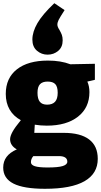

<svg xmlns="http://www.w3.org/2000/svg" viewBox="-24 -933 633 1198"><path d="M374 -104Q478 -104 532 -63Q586 -22 586 58Q586 150 503.5 197.5Q421 245 257 245Q124 245 60 212.5Q-4 180 -4 113Q-4 74 17 46Q38 18 81 -1Q61 -12 50 -28Q39 -44 39 -64Q39 -83 54 -110.5Q69 -138 106 -183Q60 -208 36 -249.5Q12 -291 12 -347Q12 -446 81.5 -500.5Q151 -555 275 -555Q355 -555 415 -532L568 -535V-435L521 -424Q534 -395 534 -358Q534 -261 462.5 -205Q391 -149 268 -149Q230 -149 193 -155L190 -104ZM210 -354Q210 -316 224.5 -298Q239 -280 270 -280Q303 -280 319.5 -298Q336 -316 336 -354Q336 -392 321 -408Q306 -424 273 -424Q241 -424 225.5 -407.5Q210 -391 210 -354ZM396 76Q396 41 343 41H184Q169 58 169 79Q169 96 193.5 104Q218 112 273 112Q339 112 367.5 103Q396 94 396 76ZM379 -870Q350 -825 342 -809Q334 -793 334 -779Q334 -766 347 -746Q357 -729 362 -715Q367 -701 367 -681Q367 -639 339 -615.5Q311 -592 273 -592Q235 -592 206.5 -616.5Q178 -641 178 -686Q178 -734 209.5 -788.5Q241 -843 315 -913Z"/></svg>

Font: Bitter Pro Black
Style: Regular
Weight: 900
Designer: Sol Matas, and Bitter project Authors
Foundry: Sol Matas
Version: Version 1.010